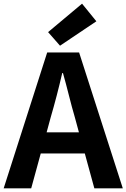

<svg xmlns="http://www.w3.org/2000/svg" viewBox="-24 -1026 689 1046"><path d="M233 -740H407L645 0H490L438 -190H198L146 0H-4ZM406 -305 384 -386Q367 -444 351.5 -506Q336 -568 319 -628H315Q301 -567 285 -505.5Q269 -444 252 -386L230 -305ZM423 -1006 501 -910 303 -777 238 -851Z"/></svg>

Font: Kinto Sans
Style: Bold
Weight: 700
Designer: Authors: Ryoko NISHIZUKA  (kana & ideographs); Paul D. Hunt (Latin, Greek & Cyrillic); Wenlong ZHANG  (bopomofo); Sandol
Foundry: Adobe Systems Incorporated, ookami Inc.
Version: Version 0.001